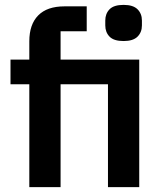

<svg xmlns="http://www.w3.org/2000/svg" viewBox="-20 -766 664 786"><path d="M100 -421H23V-522H100V-597Q100 -666 136.5 -703Q173 -740 244 -740H335V-638H228V-522H550V0H422V-421H228V0H100ZM486 -598Q446 -598 428.5 -616Q411 -634 411 -662V-682Q411 -710 428.5 -728Q446 -746 486 -746Q525 -746 543 -728Q561 -710 561 -682V-662Q561 -634 543 -616Q525 -598 486 -598Z"/></svg>

Font: IBM Plex Sans KR SemiBold
Style: Regular
Weight: 600
Designer: Mike Abbink; Paul van der Laan; Pieter van Rosmalen; Wujin Sim; Chorong Kim; Dohee Lee;
Foundry: Sandoll Inc.
Version: Version 1.000